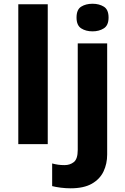

<svg xmlns="http://www.w3.org/2000/svg" viewBox="-20 -765 666 1019"><path d="M386.2 -671.9Q386.2 -714.4 410.9 -729.7Q435.5 -745.1 471.2 -745.1Q505.9 -745.1 531 -729.7Q556.2 -714.4 556.2 -671.9Q556.2 -630.4 531 -614.5Q505.9 -598.6 471.2 -598.6Q435.5 -598.6 410.9 -614.5Q386.2 -630.4 386.2 -671.9ZM233.4 -742.2V0H77.1V-742.2ZM354.5 234.4Q329.1 234.4 302 231Q274.9 227.5 256.8 222.7V102.5Q272.9 106.9 288.6 109.1Q304.2 111.3 322.8 111.3Q351.6 111.3 372.1 95Q392.6 78.6 392.6 30.3V-534.7H548.8V55.2Q548.8 104 529.5 144.8Q510.3 185.5 467.5 210Q424.8 234.4 354.5 234.4Z"/></svg>

Font: Lunasima
Style: Bold
Weight: 700
Designer: The DocRepair Project, Monotype Design Team
Foundry: Google
Version: Version 2.009